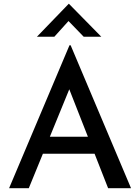

<svg xmlns="http://www.w3.org/2000/svg" viewBox="-20 -994 740 1014"><path d="M28 0 347 -755H353L672 0H551L319 -591L394 -640L132 0ZM221 -272H481L517 -182H190ZM422 -800 331 -894 359 -902 267 -800H175L343 -974H344L515 -800Z"/></svg>

Font: Reem Kufi
Style: Regular
Weight: 400
Designer: Khaled Hosny
Version: Version 1.6